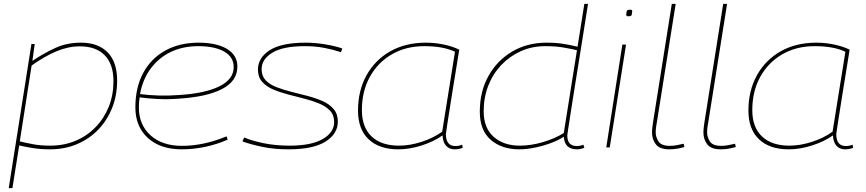

<svg xmlns="http://www.w3.org/2000/svg" viewBox="-20 -760 4465 990"><path d="M25 210 142 -533H159L147 -446Q208 -487 267 -513.5Q326 -540 397 -540Q486 -540 535 -490Q584 -440 584 -345Q584 -269 558.5 -204.5Q533 -140 487 -92Q441 -44 377.5 -17Q314 10 238 10Q189 10 149.5 3.5Q110 -3 79 -10L44 210ZM238 -9Q310 -9 369.5 -34Q429 -59 473 -104.5Q517 -150 541 -210Q565 -270 565 -341Q565 -429 520 -475Q475 -521 392 -521Q332 -521 271 -495.5Q210 -470 143 -422L82 -31Q110 -24 149.5 -16.5Q189 -9 238 -9Z M1154 -40Q1100 -16 1039 -3Q978 10 917 10Q806 10 742 -49Q678 -108 678 -206Q678 -309 718.5 -384Q759 -459 832.5 -499.5Q906 -540 1004 -540Q1096 -540 1150 -508Q1204 -476 1204 -417Q1204 -342 1125 -301Q1046 -260 898 -251Q847 -247 795 -249.5Q743 -252 700 -258Q696 -233 696 -206Q696 -117 756 -62.5Q816 -8 918 -8Q1031 -8 1148 -57ZM1002 -522Q923 -522 860.5 -492Q798 -462 757 -406.5Q716 -351 702 -275Q747 -269 798.5 -267.5Q850 -266 902 -270Q1036 -278 1110.5 -314.5Q1185 -351 1185 -414Q1185 -466 1136 -494Q1087 -522 1002 -522Z M1230 -31 1239 -51Q1279 -34 1340 -21.5Q1401 -9 1474 -9Q1585 -9 1644 -43Q1703 -77 1703 -131Q1703 -167 1681.5 -189.5Q1660 -212 1625 -226.5Q1590 -241 1548.5 -251.5Q1507 -262 1465 -273Q1423 -284 1388 -299Q1353 -314 1331.5 -338.5Q1310 -363 1310 -401Q1310 -462 1370.5 -501Q1431 -540 1557 -540Q1604 -540 1656 -531.5Q1708 -523 1745 -510L1738 -491Q1699 -504 1652.5 -513Q1606 -522 1552 -522Q1440 -522 1384.5 -488.5Q1329 -455 1329 -403Q1329 -368 1350 -346Q1371 -324 1406 -310.5Q1441 -297 1483 -286.5Q1525 -276 1567 -265Q1609 -254 1644 -238.5Q1679 -223 1700.5 -197.5Q1722 -172 1722 -133Q1722 -70 1658.5 -30Q1595 10 1468 10Q1395 10 1334 -2.5Q1273 -15 1230 -31Z M2324 10Q2296 10 2279.5 -9Q2263 -28 2262 -62Q2217 -30 2154.5 -10Q2092 10 2034 10Q1935 10 1880.5 -42Q1826 -94 1826 -190Q1826 -293 1870 -372Q1914 -451 1992.5 -495.5Q2071 -540 2176 -540Q2222 -540 2267.5 -530.5Q2313 -521 2348 -504Q2327 -376 2311.5 -279Q2296 -182 2287.5 -127Q2279 -72 2279 -69Q2279 -7 2328 -7Q2347 -7 2363 -14L2366 2Q2347 10 2324 10ZM2260 -81 2326 -493Q2266 -522 2168 -522Q2074 -522 2001.5 -480.5Q1929 -439 1887.5 -364.5Q1846 -290 1846 -192Q1846 -104 1896 -56.5Q1946 -9 2037 -9Q2093 -9 2153.5 -28.5Q2214 -48 2260 -81Z M2955 10Q2891 10 2887 -55Q2860 -37 2821 -22.5Q2782 -8 2739 1Q2696 10 2657 10Q2567 10 2510.5 -39Q2454 -88 2454 -184Q2454 -289 2499 -369Q2544 -449 2621.5 -494.5Q2699 -540 2798 -540Q2849 -540 2887.5 -533.5Q2926 -527 2958 -519L2993 -740H3012Q3004 -691 2993.5 -623Q2983 -555 2970.5 -479Q2958 -403 2946.5 -330Q2935 -257 2925.5 -197Q2916 -137 2910.5 -100.5Q2905 -64 2905 -62Q2905 -7 2954 -7Q2972 -7 2988 -14L2993 2Q2973 10 2955 10ZM2660 -9Q2718 -9 2779 -27Q2840 -45 2887 -74L2955 -501Q2925 -508 2885.5 -515Q2846 -522 2791 -522Q2724 -522 2666.5 -496.5Q2609 -471 2565.5 -425.5Q2522 -380 2498 -319Q2474 -258 2474 -186Q2474 -100 2525.5 -54.5Q2577 -9 2660 -9Z M3228 -710Q3240 -710 3240 -703Q3238 -683 3235 -679.5Q3232 -676 3220 -676Q3216 -676 3212.5 -677.5Q3209 -679 3209 -684Q3210 -703 3214 -706.5Q3218 -710 3228 -710ZM3106 0 3189 -530H3208L3124 0Z M3444 -740H3464L3368 -136Q3366 -124 3363.5 -109Q3361 -94 3361 -77Q3361 -53 3375.5 -30.5Q3390 -8 3434 -8Q3453 -8 3470 -11.5Q3487 -15 3505 -19L3509 -2Q3492 3 3472.5 6.5Q3453 10 3431 10Q3382 10 3362 -15.5Q3342 -41 3342 -77Q3342 -91 3344 -105.5Q3346 -120 3347 -128Z M3709 -740H3729L3633 -136Q3631 -124 3628.5 -109Q3626 -94 3626 -77Q3626 -53 3640.5 -30.5Q3655 -8 3699 -8Q3718 -8 3735 -11.5Q3752 -15 3770 -19L3774 -2Q3757 3 3737.5 6.5Q3718 10 3696 10Q3647 10 3627 -15.5Q3607 -41 3607 -77Q3607 -91 3609 -105.5Q3611 -120 3612 -128Z M4337 10Q4309 10 4292.5 -9Q4276 -28 4275 -62Q4230 -30 4167.5 -10Q4105 10 4047 10Q3948 10 3893.5 -42Q3839 -94 3839 -190Q3839 -293 3883 -372Q3927 -451 4005.5 -495.5Q4084 -540 4189 -540Q4235 -540 4280.5 -530.5Q4326 -521 4361 -504Q4340 -376 4324.5 -279Q4309 -182 4300.5 -127Q4292 -72 4292 -69Q4292 -7 4341 -7Q4360 -7 4376 -14L4379 2Q4360 10 4337 10ZM4273 -81 4339 -493Q4279 -522 4181 -522Q4087 -522 4014.5 -480.5Q3942 -439 3900.5 -364.5Q3859 -290 3859 -192Q3859 -104 3909 -56.5Q3959 -9 4050 -9Q4106 -9 4166.5 -28.5Q4227 -48 4273 -81Z"/></svg>

Font: Georama Extended Thin
Style: Italic
Weight: 100
Width: 7
Italic angle: -9°
Designer: Jean-Baptiste Levee
Foundry: Production Type
Version: Version 1.000